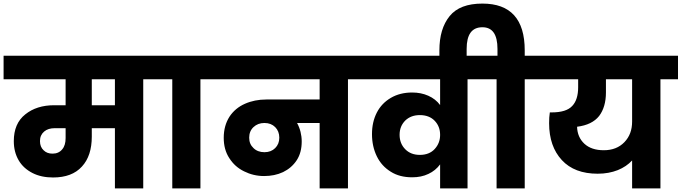

<svg xmlns="http://www.w3.org/2000/svg" viewBox="-37 -1051 3802 1071"><path d="M860 -740C860 -740 -17 -740 -17 -740C-17 -740 -17 -609 -17 -609C-17 -609 329 -609 329 -609C329 -609 329 -464 329 -464C329 -464 265 -464 265 -464C265 -464 265 -464 265 -464C200 -464 146 -447 104 -413C61 -379 40 -329 40 -264C40 -264 40 -264 40 -264C40 -223 49 -188 67 -157C85 -126 111 -103 144 -86C177 -69 216 -61 259 -61C259 -61 259 -61 259 -61C329 -61 383 -81 420 -122C457 -162 475 -218 475 -289C475 -289 475 -336 475 -336C475 -336 604 -336 604 -336C604 -336 604 0 604 0C604 0 762 0 762 0C762 0 762 -609 762 -609C762 -609 860 -609 860 -609C860 -609 860 -740 860 -740ZM604 -464C604 -464 475 -464 475 -464C475 -464 475 -609 475 -609C475 -609 604 -609 604 -609C604 -609 604 -464 604 -464ZM329 -281C329 -281 329 -281 329 -281C329 -254 323 -233 310 -218C297 -202 279 -194 256 -194C256 -194 256 -194 256 -194C235 -194 219 -200 206 -213C193 -225 186 -242 186 -264C186 -264 186 -264 186 -264C186 -287 194 -304 209 -317C224 -330 244 -336 269 -336C269 -336 329 -336 329 -336C329 -336 329 -281 329 -281Z M1081 0C1081 0 1081 -609 1081 -609C1081 -609 1179 -609 1179 -609C1179 -609 1179 -740 1179 -740C1179 -740 826 -740 826 -740C826 -740 826 -609 826 -609C826 -609 924 -609 924 -609C924 -609 924 0 924 0C924 0 1081 0 1081 0Z M2002 -740C2002 -740 1145 -740 1145 -740C1145 -740 1145 -609 1145 -609C1145 -609 1746 -609 1746 -609C1746 -609 1746 -496 1746 -496C1746 -496 1449 -496 1449 -496C1449 -496 1449 -496 1449 -496C1405 -496 1365 -488 1329 -472C1293 -456 1264 -432 1243 -400C1222 -367 1211 -328 1211 -282C1211 -282 1211 -282 1211 -282C1211 -239 1221 -201 1242 -169C1263 -136 1290 -112 1325 -95C1359 -78 1396 -69 1436 -69C1436 -69 1436 -69 1436 -69C1475 -69 1510 -76 1542 -91C1573 -106 1599 -128 1618 -157C1637 -186 1646 -221 1646 -262C1646 -262 1646 -262 1646 -262C1646 -299 1637 -334 1620 -365C1620 -365 1746 -365 1746 -365C1746 -365 1746 0 1746 0C1746 0 1904 0 1904 0C1904 0 1904 -609 1904 -609C1904 -609 2002 -609 2002 -609C2002 -609 2002 -740 2002 -740ZM1438 -202C1438 -202 1438 -202 1438 -202C1413 -202 1392 -210 1377 -225C1361 -240 1353 -259 1353 -283C1353 -283 1353 -283 1353 -283C1353 -307 1361 -327 1377 -342C1393 -357 1413 -365 1438 -365C1438 -365 1438 -365 1438 -365C1463 -365 1483 -357 1498 -342C1513 -327 1521 -307 1521 -283C1521 -283 1521 -283 1521 -283C1521 -259 1513 -240 1498 -225C1483 -210 1463 -202 1438 -202Z M1968 -740C1968 -740 1968 -609 1968 -609C1968 -609 2418 -609 2418 -609C2418 -609 2418 -465 2418 -465C2418 -465 2418 -465 2418 -465C2401 -488 2379 -505 2352 -517C2325 -529 2295 -535 2262 -535C2262 -535 2262 -535 2262 -535C2217 -535 2177 -525 2143 -505C2109 -485 2083 -458 2065 -423C2047 -388 2038 -348 2038 -303C2038 -303 2038 -303 2038 -303C2038 -257 2047 -216 2065 -179C2083 -142 2109 -114 2143 -93C2176 -72 2216 -62 2262 -62C2262 -62 2262 -62 2262 -62C2296 -62 2326 -68 2353 -81C2379 -93 2401 -111 2418 -134C2418 -134 2418 0 2418 0C2418 0 2571 0 2571 0C2571 0 2571 -609 2571 -609C2571 -609 2669 -609 2669 -609C2669 -609 2669 -740 2669 -740C2669 -740 1968 -740 1968 -740ZM2305 -187C2305 -187 2305 -187 2305 -187C2272 -187 2245 -197 2224 -218C2203 -239 2192 -266 2192 -299C2192 -299 2192 -299 2192 -299C2192 -332 2203 -358 2224 -379C2245 -399 2272 -409 2305 -409C2305 -409 2305 -409 2305 -409C2340 -409 2368 -398 2388 -377C2408 -356 2418 -330 2418 -299C2418 -299 2418 -298 2418 -298C2418 -298 2418 -298 2418 -298C2418 -268 2408 -242 2388 -220C2368 -198 2340 -187 2305 -187Z M2890 -740C2890 -740 2890 -770 2890 -770C2890 -770 2890 -770 2890 -770C2890 -944 2811 -1031 2654 -1031C2654 -1031 2654 -1031 2654 -1031C2570 -1031 2509 -1008 2471 -961C2433 -914 2414 -851 2414 -770C2414 -770 2414 -705 2414 -705C2414 -705 2566 -705 2566 -705C2566 -705 2566 -778 2566 -778C2566 -778 2566 -778 2566 -778C2566 -859 2595 -899 2654 -899C2654 -899 2654 -899 2654 -899C2710 -899 2738 -859 2738 -778C2738 -778 2738 -740 2738 -740C2738 -740 2635 -740 2635 -740C2635 -740 2635 -609 2635 -609C2635 -609 2733 -609 2733 -609C2733 -609 2733 0 2733 0C2733 0 2890 0 2890 0C2890 0 2890 -609 2890 -609C2890 -609 2988 -609 2988 -609C2988 -609 2988 -740 2988 -740C2988 -740 2890 -740 2890 -740Z M3745 -740C3745 -740 2954 -740 2954 -740C2954 -740 2954 -609 2954 -609C2954 -609 3188 -609 3188 -609C3188 -609 3188 -564 3188 -564C3188 -564 3188 -564 3188 -564C3188 -518 3177 -483 3155 -460C3133 -436 3095 -424 3040 -424C3040 -424 3030 -424 3030 -424C3030 -424 3030 -424 3030 -424C3027 -406 3026 -386 3026 -364C3026 -364 3026 -364 3026 -364C3026 -277 3050 -209 3097 -158C3144 -107 3211 -82 3297 -82C3297 -82 3297 -82 3297 -82C3339 -82 3376 -89 3409 -102C3441 -115 3468 -133 3489 -156C3489 -156 3489 0 3489 0C3489 0 3647 0 3647 0C3647 0 3647 -609 3647 -609C3647 -609 3745 -609 3745 -609C3745 -609 3745 -740 3745 -740ZM3489 -373C3489 -373 3489 -373 3489 -373C3489 -326 3475 -288 3446 -258C3417 -228 3379 -213 3331 -213C3331 -213 3331 -213 3331 -213C3285 -213 3249 -225 3223 -249C3197 -273 3183 -305 3182 -344C3182 -344 3182 -344 3182 -344C3238 -351 3279 -371 3305 -404C3330 -437 3343 -481 3343 -535C3343 -535 3343 -609 3343 -609C3343 -609 3489 -609 3489 -609C3489 -609 3489 -373 3489 -373Z"/></svg>

Font: Girnar Poppins
Style: Bold
Weight: 500
Designer: Ninad Kale (Devanagari), Jonny Pinhorn (Latin)
Foundry: Indian Type Foundry
Version: ""